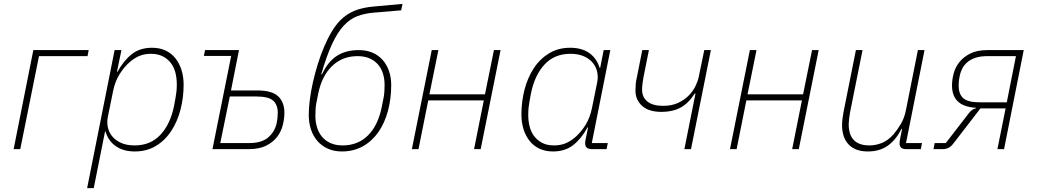

<svg xmlns="http://www.w3.org/2000/svg" viewBox="-20 -765 5324 985"><path d="M151 -508H435L429 -477H180L84 0H50Z M568 -508H603L580 -397H583Q615 -455 656.5 -487.5Q698 -520 760 -520Q799 -520 829 -506Q859 -492 879.5 -466.5Q900 -441 911 -406.5Q922 -372 922 -330Q922 -264 906 -202.5Q890 -141 858.5 -93Q827 -45 780 -16.5Q733 12 672 12Q612 12 573.5 -15.5Q535 -43 521 -91H519L461 200H427ZM671 -19Q752 -19 803 -73.5Q854 -128 873 -222L881 -266Q884 -282 885.5 -297.5Q887 -313 887 -333Q887 -365 879.5 -393.5Q872 -422 855.5 -443Q839 -464 814 -476.5Q789 -489 755 -489Q723 -489 697.5 -479Q672 -469 646 -447Q617 -422 593.5 -384.5Q570 -347 560 -297L533 -164Q528 -139 533 -113.5Q538 -88 554.5 -67Q571 -46 600 -32.5Q629 -19 671 -19Z M1166 -478H1026L1032 -508H1206L1165 -301H1300Q1375 -301 1407 -271Q1439 -241 1439 -186Q1439 -155 1430.5 -122Q1422 -89 1401 -62Q1380 -35 1345 -17.5Q1310 0 1257 0H1070ZM1258 -31Q1323 -31 1356.5 -60.5Q1390 -90 1399 -132Q1402 -146 1403.5 -160.5Q1405 -175 1405 -186Q1405 -228 1381 -249Q1357 -270 1295 -270H1159L1110 -31Z M1734 12Q1694 12 1662.5 -2Q1631 -16 1609 -41Q1587 -66 1575.5 -100.5Q1564 -135 1564 -176Q1564 -211 1569.5 -254Q1575 -297 1585.5 -343.5Q1596 -390 1610.5 -436.5Q1625 -483 1643 -525.5Q1661 -568 1682 -603Q1703 -638 1726 -661Q1758 -693 1799 -710Q1840 -727 1902 -732L2045 -745L2038 -712L1896 -700Q1850 -696 1813 -682Q1776 -668 1744 -634Q1712 -600 1684 -540Q1656 -480 1628 -384H1632Q1661 -447 1707 -477.5Q1753 -508 1821 -508Q1860 -508 1890.5 -495Q1921 -482 1942.5 -458Q1964 -434 1975.5 -401Q1987 -368 1987 -328Q1987 -259 1970.5 -197Q1954 -135 1922 -88.5Q1890 -42 1842.5 -15Q1795 12 1734 12ZM1738 -19Q1816 -19 1868 -70.5Q1920 -122 1939 -219L1948 -264Q1951 -280 1952 -296Q1953 -312 1953 -330Q1953 -361 1944.5 -388Q1936 -415 1919 -434.5Q1902 -454 1876 -465.5Q1850 -477 1814 -477Q1736 -477 1683 -425.5Q1630 -374 1612 -282L1603 -237Q1600 -221 1599 -205Q1598 -189 1598 -171Q1598 -139 1606.5 -111.5Q1615 -84 1632 -63.5Q1649 -43 1675.5 -31Q1702 -19 1738 -19Z M2195 -508H2229L2183 -281H2468L2514 -508H2548L2446 0H2412L2462 -250H2177L2127 0H2093Z M3016 0Q2982 0 2982 -29Q2982 -34 2982.5 -38.5Q2983 -43 2984 -48L2997 -111H2994Q2962 -53 2920.5 -20.5Q2879 12 2817 12Q2778 12 2748 -2Q2718 -16 2697.5 -41.5Q2677 -67 2666 -101.5Q2655 -136 2655 -178Q2655 -244 2671 -305.5Q2687 -367 2718.5 -415Q2750 -463 2797 -491.5Q2844 -520 2905 -520Q2965 -520 3003.5 -492.5Q3042 -465 3056 -417H3059L3077 -508H3111L3016 -31H3098L3092 0ZM2822 -19Q2854 -19 2879.5 -29Q2905 -39 2931 -61Q2960 -86 2983.5 -123.5Q3007 -161 3017 -211L3044 -344Q3049 -369 3044 -394.5Q3039 -420 3022.5 -441Q3006 -462 2977 -475.5Q2948 -489 2906 -489Q2825 -489 2774 -434.5Q2723 -380 2704 -286L2696 -242Q2693 -226 2691.5 -210.5Q2690 -195 2690 -175Q2690 -143 2697.5 -114.5Q2705 -86 2721.5 -65Q2738 -44 2762.5 -31.5Q2787 -19 2822 -19Z M3548 -285H3544Q3512 -235 3471.5 -213Q3431 -191 3374 -191Q3308 -191 3274 -222Q3240 -253 3240 -300Q3240 -317 3241.5 -334Q3243 -351 3247 -367L3275 -508H3309L3281 -368Q3278 -352 3276 -335.5Q3274 -319 3274 -305Q3274 -266 3301.5 -244Q3329 -222 3382 -222Q3427 -222 3459.5 -237.5Q3492 -253 3514 -275.5Q3536 -298 3548.5 -324.5Q3561 -351 3565 -372L3593 -508H3627L3525 0H3491Z M3827 -508H3861L3815 -281H4100L4146 -508H4180L4078 0H4044L4094 -250H3809L3759 0H3725Z M4405 -508 4341 -189Q4338 -172 4336 -155Q4334 -138 4334 -128Q4334 -19 4440 -19Q4472 -19 4504 -31.5Q4536 -44 4564 -76Q4583 -98 4601.5 -129Q4620 -160 4628 -202L4689 -508H4723L4628 -31H4710L4704 0H4628Q4595 0 4595 -29Q4595 -34 4595.5 -38.5Q4596 -43 4597 -49L4608 -104H4605Q4576 -47 4534.5 -17.5Q4493 12 4432 12Q4368 12 4334 -23.5Q4300 -59 4300 -123Q4300 -137 4302 -154.5Q4304 -172 4307 -188L4371 -508Z M4775 -31H4832L4951 -185Q4967 -206 4986 -209L4987 -212Q4923 -216 4893.5 -245Q4864 -274 4864 -326Q4864 -356 4872.5 -388Q4881 -420 4902 -446.5Q4923 -473 4958 -490.5Q4993 -508 5046 -508H5232L5131 0H5097L5139 -209H5010L4872 -30Q4859 -13 4846 -6.5Q4833 0 4816 0H4769ZM5044 -477Q5011 -477 4986 -469Q4961 -461 4944 -447Q4927 -433 4917.5 -415Q4908 -397 4904 -378Q4898 -352 4898 -327Q4898 -282 4922 -261Q4946 -240 5008 -240H5145L5192 -477Z"/></svg>

Font: IBM Plex Sans ExtLt
Style: Italic
Weight: 200
Italic angle: -11°
Designer: Mike Abbink, Paul van der Laan, Pieter van Rosmalen
Foundry: Bold Monday
Version: Version 3.005